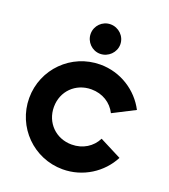

<svg xmlns="http://www.w3.org/2000/svg" viewBox="-150 -938 929 1053"><g transform="rotate(20 314.5 -411.5)"><path d="M314 -657.7C361.8 -657.7 401.4 -696.8 401.4 -743.7C401.4 -791.5 361.8 -829.6 314 -829.6C267.1 -829.6 228.5 -791.5 228.5 -743.7C228.5 -696.8 267.1 -657.7 314 -657.7ZM337.4 7.8C455.6 7.8 559.1 -59.6 609.9 -157.7L481.9 -223.1C455.6 -170.4 402.8 -136.7 337.4 -136.7C245.6 -136.7 176.3 -205.6 176.3 -297.9C176.3 -389.6 245.6 -458.5 337.4 -458.5C402.8 -458.5 455.6 -424.8 481.9 -372.1L609.9 -437.5C559.1 -535.6 455.6 -603 337.4 -603C168.5 -603 32.2 -466.8 32.2 -297.9C32.2 -128.4 168.5 7.8 337.4 7.8Z"/></g></svg>

Font: Now Black
Style: Regular
Weight: 400
Designer: Alfredo Marco Pradil
Foundry: Alfredo Marco Pradil
Version: Version 1.200;hotconv 1.0.109;makeotfexe 2.5.65596